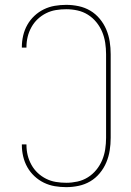

<svg xmlns="http://www.w3.org/2000/svg" viewBox="-20 -763 540 791"><path d="M253 8Q229 8 205.5 4Q182 0 160.5 -10.5Q139 -21 121.5 -37.5Q104 -54 92.5 -74.5Q81 -95 75.5 -118.5Q70 -142 70 -165Q70 -166 70 -166.5Q70 -167 70 -168H89Q89 -167 89 -166.5Q89 -166 89 -166Q89 -144 94 -123.5Q99 -103 109.5 -84Q120 -65 135.5 -50.5Q151 -36 170 -26.5Q189 -17 210 -13.5Q231 -10 253 -10Q276 -10 299 -15Q322 -20 342 -32.5Q362 -45 377 -63.5Q392 -82 401 -103.5Q410 -125 413.5 -148.5Q417 -172 417 -195V-540Q417 -563 413.5 -586.5Q410 -610 401 -631.5Q392 -653 377 -671.5Q362 -690 342 -702.5Q322 -715 299 -720Q276 -725 253 -725Q231 -725 210 -721.5Q189 -718 170 -708.5Q151 -699 135.5 -684.5Q120 -670 109.5 -651Q99 -632 94 -611.5Q89 -591 89 -569Q89 -569 89 -568.5Q89 -568 89 -567H70Q70 -568 70 -568.5Q70 -569 70 -570Q70 -593 75.5 -616.5Q81 -640 92.5 -660.5Q104 -681 121.5 -697.5Q139 -714 160.5 -724.5Q182 -735 205.5 -739Q229 -743 253 -743Q279 -743 304.5 -737.5Q330 -732 352 -719Q374 -706 391 -685.5Q408 -665 418 -641Q428 -617 432 -591.5Q436 -566 436 -540V-195Q436 -169 432 -143.5Q428 -118 418 -94Q408 -70 391 -49.5Q374 -29 352 -16Q330 -3 304.5 2.5Q279 8 253 8Z"/></svg>

Font: Iosevka SS04 Thin
Style: Regular
Weight: 100
Monospace: yes
Designer: Belleve Invis
Foundry: Belleve Invis
Version: Version 19.0.0; ttfautohint (v1.8.4)